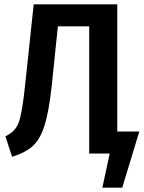

<svg xmlns="http://www.w3.org/2000/svg" viewBox="-20 -711 665 889"><path d="M523 -102H625L546 158H454L488 0H393V-589H248L220 -319Q207 -197 187 -132.5Q167 -68 133.5 -36.5Q100 -5 36 15L5 -80Q50 -100 66.5 -143.5Q83 -187 97 -324L136 -691H523Z"/></svg>

Font: Fira Sans Condensed Medium
Style: Regular
Weight: 500
Width: 3
Designer: Carrois Corporate & Edenspiekermann AG
Foundry: Carrois Corporate GbR & Edenspiekermann AG
Version: Version 4.203;PS 004.203;hotconv 1.0.88;makeotf.lib2.5.64775